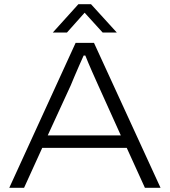

<svg xmlns="http://www.w3.org/2000/svg" viewBox="-20 -889 803 909"><path d="M24 0 338 -686H425L740 0H666L580 -189H180L94 0ZM206 -248H552L445 -485Q440 -496 432.5 -513Q425 -530 416 -550Q407 -570 398.5 -590.5Q390 -611 384 -626H376Q367 -606 355 -579Q343 -552 332.5 -527Q322 -502 315 -485ZM230 -735 351 -869H411L533 -735H466L365 -846H396L297 -735Z"/></svg>

Font: Archivo SemiExpanded ExtraLight
Style: Regular
Weight: 250
Width: 6
Designer: Hector Gatti
Foundry: Omnibus-Type
Version: Version 2.001